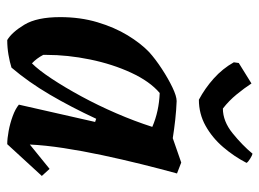

<svg xmlns="http://www.w3.org/2000/svg" viewBox="-116 -608 735 544"><g transform="rotate(90 252.0 -335.5)"><path d="M93 12Q71 -1 49.5 -36.5Q28 -72 28 -138Q28 -195 42.5 -243.5Q57 -292 79.5 -329Q102 -366 127 -390Q147 -408 174.5 -426Q202 -444 227 -456Q252 -468 266 -468Q292 -467 319 -464Q346 -461 371 -457L440 -481L471 -469Q458 -422 444.5 -367.5Q431 -313 419 -256.5Q407 -200 399 -147.5Q391 -95 389 -52L458 -108L478 -86L388 12Q372 12 350.5 8Q329 4 308.5 -3.5Q288 -11 276 -21L325 -237L316 -240Q283 -169 247.5 -108.5Q212 -48 171 0Q155 5 134.5 8.5Q114 12 93 12ZM159 -58Q178 -77 202.5 -114Q227 -151 252.5 -198Q278 -245 300.5 -297Q323 -349 339 -399Q295 -418 243 -420Q210 -392 185.5 -339Q161 -286 148 -222.5Q135 -159 135 -99V-90Q145 -71 159 -58ZM262 -531Q230 -548 202 -573Q174 -598 156 -630L158 -644L216 -680Q229 -660 247 -638Q265 -616 287 -599Q323 -599 357 -626.5Q391 -654 415 -683Q420 -682 429.5 -676Q439 -670 441 -666Q423 -631 396.5 -600Q370 -569 336 -550Q302 -531 262 -531Z"/></g></svg>

Font: Labrada SemiBold
Style: Italic
Weight: 600
Italic angle: -7°
Designer: Mercedes Jáuregui
Foundry: Omnibus-Type Team
Version: Version 1.000; ttfautohint (v1.8.4.7-5d5b)